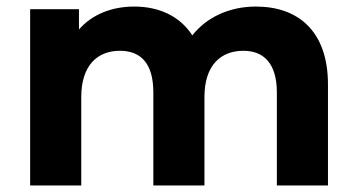

<svg xmlns="http://www.w3.org/2000/svg" viewBox="-20 -566 1089 586"><path d="M761 -546C680 -546 610 -513 567 -458C529 -517 465 -546 390 -546C321 -546 261 -522 221 -476V-538H72V0H228V-270C228 -366 277 -411 346 -411C411 -411 448 -371 448 -284V0H604V-270C604 -366 653 -411 723 -411C786 -411 825 -371 825 -284V0H981V-308C981 -472 889 -546 761 -546Z"/></svg>

Font: Montserrat Lite
Style: Bold
Weight: 700
Designer: Julieta Ulanovsky
Foundry: Julieta Ulanovsky
Version: Version 7.200;PS 007.200;hotconv 1.0.88;makeotf.lib2.5.64775